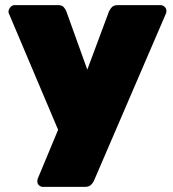

<svg xmlns="http://www.w3.org/2000/svg" viewBox="-20 -540 676 750"><path d="M148 190Q139 190 132.5 184Q126 178 126 169Q126 167 126 164.5Q126 162 127 159L207 -33L14 -489Q13 -492 13 -496Q15 -506 21.5 -513Q28 -520 38 -520H207Q222 -520 229 -512Q236 -504 239 -496L321 -268L406 -496Q410 -505 417.5 -512.5Q425 -520 440 -520H607Q616 -520 623 -513.5Q630 -507 630 -499Q630 -493 629 -489L347 166Q343 175 335 182.5Q327 190 312 190Z"/></svg>

Font: Rubik Light Black
Style: Regular
Weight: 900
Version: Version 2.104